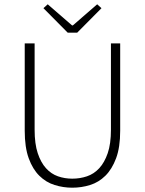

<svg xmlns="http://www.w3.org/2000/svg" viewBox="-20 -861 674 893"><path d="M316 12Q274 12 234 -0.5Q194 -13 163 -43.5Q132 -74 113.5 -125Q95 -176 95 -253V-659H141V-258Q141 -192 155.5 -148.5Q170 -105 194 -78.5Q218 -52 249.5 -41Q281 -30 316 -30Q352 -30 384.5 -41Q417 -52 441.5 -78.5Q466 -105 481 -148.5Q496 -192 496 -258V-659H539V-253Q539 -176 520 -125Q501 -74 470 -43.5Q439 -13 399 -0.5Q359 12 316 12ZM295 -709 182 -823 202 -841 315 -743H319L432 -841L452 -823L339 -709Z"/></svg>

Font: hySource Sans Pro Light
Style: Regular
Weight: 300
Designer: Paul D. Hunt
Foundry: Adobe Systems Incorporated
Version: Version 2.021;PS 2.000;hotconv 1.0.86;makeotf.lib2.5.63406